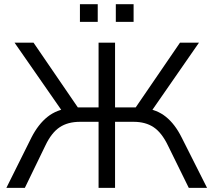

<svg xmlns="http://www.w3.org/2000/svg" viewBox="-20 -912 1036 932"><path d="M10.9 0 132.7 -244.6Q165.7 -309 210.6 -344.8Q255.5 -380.5 318.8 -387.3L289.4 -361.3L50.5 -705H142.7L368.7 -374.7L345.8 -390.7H458.5V-705H538.5V-390.7H652.7L627.8 -374.7L853.8 -705H946L707.6 -361.3L678.2 -387.3Q741.5 -380.5 785.6 -344.8Q829.8 -309 861.8 -244.6L985.1 0H896.4L794.7 -206.7Q764.9 -268.3 725.7 -294.5Q686.4 -320.7 628.6 -320.7H538.5V0H458.5V-320.7H368.4Q309.1 -320.7 269.5 -294.2Q230 -267.7 200.8 -206.7L100.6 0ZM542.2 -805.9V-891.7H628.5V-805.9ZM368 -805.9V-891.7H454.4V-805.9Z"/></svg>

Font: Mulish ExtraLight
Style: Regular
Weight: 200
Designer: Vernon Adams
Foundry: Vernon Adams
Version: Version 3.603